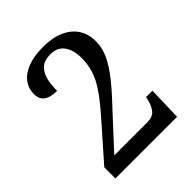

<svg xmlns="http://www.w3.org/2000/svg" viewBox="-202 -844 964 964"><g transform="rotate(-45 279.5 -362.0)"><path d="M56 0V-79L219 -264Q274 -326 305.5 -372Q337 -418 350.5 -459.5Q364 -501 364 -548Q364 -586 353 -614Q342 -642 320.5 -657Q299 -672 266 -672Q223 -672 200 -651Q177 -630 168.5 -596Q160 -562 160 -518Q133 -518 111.5 -524.5Q90 -531 78 -547Q66 -563 66 -590Q66 -628 88.5 -658.5Q111 -689 156 -706.5Q201 -724 266 -724Q332 -724 378.5 -703.5Q425 -683 449.5 -645.5Q474 -608 474 -557Q474 -529 466.5 -502Q459 -475 444.5 -448Q430 -421 408 -391Q386 -361 356.5 -327.5Q327 -294 290 -255L134 -86H365Q408 -86 425 -108Q442 -130 449 -160L454 -180H499L494 0Z"/></g></svg>

Font: ET Text
Style: Regular
Weight: 470
Designer: Monotype Design Team
Foundry: Monotype Imaging Inc.
Version: Version 2.009